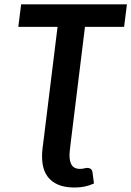

<svg xmlns="http://www.w3.org/2000/svg" viewBox="-20 -668 592 865"><path d="M551.8 -648.4 539.1 -546.9H362.8L299.3 -31.2L297.4 -14.6L294.4 11.2Q290 48.8 300.5 70.8Q311 92.8 339.8 92.8Q351.6 92.8 359.6 90.6Q367.7 88.4 374.5 88.4Q381.3 88.4 388.2 92.5Q395 96.7 397 109.9L403.3 158.7Q381.3 168.5 360.8 172.6Q340.3 176.8 316.4 176.8Q271 176.8 241 163.6Q210.9 150.4 193.8 126.7Q176.8 103 171.9 70.3Q167 37.6 171.9 -1.5L175.8 -32.2L239.3 -546.9H62.5L75.2 -648.4Z"/></svg>

Font: Carlito
Style: Bold Italic
Weight: 700
Italic angle: -7°
Designer: Lukasz Dziedzic
Foundry: tyPoland Lukasz Dziedzic
Version: Version 1.104